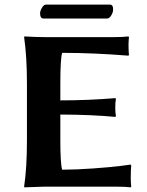

<svg xmlns="http://www.w3.org/2000/svg" viewBox="-20 -805 634 828"><path d="M441.9 -725.1H168Q152.8 -725.1 152.8 -748Q152.8 -757.8 160.9 -771.5Q168.9 -785.2 178.2 -785.2H454.1Q468.3 -785.2 467.8 -763.2Q467.8 -752 459.7 -738.5Q451.7 -725.1 441.9 -725.1ZM240.2 -200.2Q240.2 -100.1 248 -73.2Q308.1 -73.2 382.1 -78.6Q456.1 -84 500 -89.4L543.9 -95.2L545.9 -90.8Q543.9 -74.7 543.9 -36.1Q543.9 -18.1 545.9 0L543.9 2.9Q520 0 483.9 0H169.9L85 2.9L84 0Q96.2 -81.1 96.2 -200.2V-444.8Q96.2 -560.1 84 -645L85.9 -647.9Q135.7 -645 169.9 -645H474.1Q510.3 -645 534.2 -647.9L536.1 -645Q534.2 -622.1 534.2 -609.9Q534.2 -585 536.1 -568.8L534.2 -564.9Q382.3 -577.1 248 -577.1Q240.2 -550.3 240.2 -444.8V-372.1Q359.4 -372.1 477.1 -381.8L480 -378.9Q477.1 -365.7 477.1 -341.8Q477.1 -317.9 480 -304.2L477.1 -300.8Q377.9 -310.5 240.2 -311Z"/></svg>

Font: Linux Biolinum
Style: Bold
Weight: 700
Designer: Philipp H. Poll
Foundry: Philipp H. Poll
Version: Version 1.3.2 ; ttfautohint (v0.9)